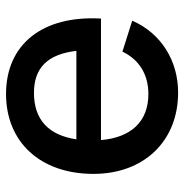

<svg xmlns="http://www.w3.org/2000/svg" viewBox="-7 -588 610 636"><g transform="rotate(-90 298.0 -270.0)"><path d="M309.5 15C414 15 505.5 -40.5 547.5 -137L445 -169.5C418.5 -114 369.5 -83.5 304.5 -83.5C213.5 -83.5 160.5 -140.5 152 -240.5H554.5C565.5 -434 469.5 -555 304.5 -555C146.5 -555 40 -442.5 40 -265.5C40 -98.5 148 15 309.5 15ZM308.5 -462.5C391.5 -462.5 436.5 -417 447.5 -322H154.5C168 -413.5 219 -462.5 308.5 -462.5Z"/></g></svg>

Font: Manrope SemiBold
Style: Regular
Weight: 600
Designer: Mikhail Sharanda
Foundry: Mikhail Sharanda
Version: Version 4.505